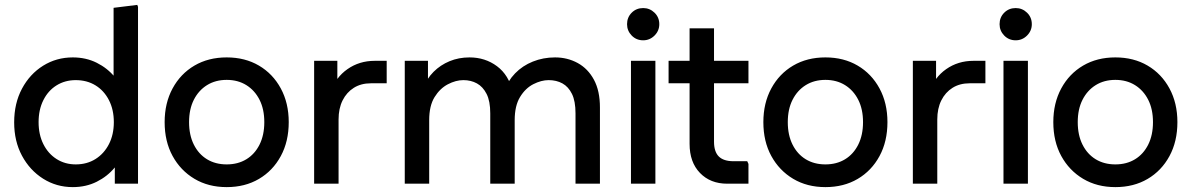

<svg xmlns="http://www.w3.org/2000/svg" viewBox="-20 -752 4878 786"><path d="M278 14Q211 14 156.5 -20.5Q102 -55 70 -114.5Q38 -174 38 -251Q38 -329 70 -389Q102 -449 156.5 -483Q211 -517 278 -517Q332 -517 376 -495Q420 -473 450 -436.5Q480 -400 493 -354V-148Q480 -103 450 -66.5Q420 -30 376 -8Q332 14 278 14ZM290 -79Q336 -79 371 -101Q406 -123 426 -162Q446 -201 446 -252Q446 -303 426 -342Q406 -381 371 -402.5Q336 -424 290 -424Q246 -424 211.5 -402.5Q177 -381 157.5 -342Q138 -303 138 -252Q138 -201 157.5 -162Q177 -123 211.5 -101Q246 -79 290 -79ZM450 0V-168L470 -252L445 -336V-720L542 -732L545 -724V0Z M908 14Q833 14 776 -20Q719 -54 686.5 -113.5Q654 -173 654 -252Q654 -330 686.5 -390Q719 -450 776 -483.5Q833 -517 908 -517Q983 -517 1040 -483.5Q1097 -450 1129.5 -390Q1162 -330 1162 -252Q1162 -173 1129.5 -113Q1097 -53 1040 -19.5Q983 14 908 14ZM908 -79Q954 -79 988.5 -100Q1023 -121 1042.5 -160Q1062 -199 1062 -252Q1062 -305 1042.5 -343.5Q1023 -382 988.5 -403.5Q954 -425 908 -425Q862 -425 827.5 -403.5Q793 -382 773.5 -343.5Q754 -305 754 -252Q754 -199 773.5 -160Q793 -121 827.5 -100Q862 -79 908 -79Z M1266 0V-503H1361V-368L1334 -377Q1354 -435 1402.5 -469Q1451 -503 1514 -503H1563V-411H1498Q1458 -411 1428.5 -392.5Q1399 -374 1382.5 -341Q1366 -308 1366 -263V0Z M1637 0V-503H1732V-372L1712 -391Q1727 -430 1755 -458Q1783 -486 1820.5 -501.5Q1858 -517 1902 -517Q1966 -517 2014.5 -481Q2063 -445 2079 -376L2043 -377Q2058 -420 2088.5 -451.5Q2119 -483 2161.5 -500Q2204 -517 2252 -517Q2303 -517 2345 -494Q2387 -471 2411.5 -425.5Q2436 -380 2436 -312V0H2336V-288Q2336 -338 2321.5 -367.5Q2307 -397 2282.5 -410.5Q2258 -424 2226 -424Q2196 -424 2163.5 -407.5Q2131 -391 2109 -355Q2087 -319 2087 -260V0H1987V-288Q1987 -338 1972 -367.5Q1957 -397 1932.5 -410.5Q1908 -424 1877 -424Q1846 -424 1813.5 -407Q1781 -390 1759 -354.5Q1737 -319 1737 -260V0Z M2563 0V-503H2663V0ZM2613 -587Q2585 -587 2566 -606.5Q2547 -626 2547 -653Q2547 -681 2566 -700Q2585 -719 2613 -719Q2640 -719 2659.5 -700Q2679 -681 2679 -653Q2679 -626 2659.5 -606.5Q2640 -587 2613 -587Z M2957 0Q2888 0 2845.5 -44Q2803 -88 2803 -163V-636H2903V-172Q2903 -131 2922.5 -111.5Q2942 -92 2983 -92H3039L3044 -81V0ZM2717 -411V-503H3044V-411Z M3359 14Q3284 14 3227 -20Q3170 -54 3137.5 -113.5Q3105 -173 3105 -252Q3105 -330 3137.5 -390Q3170 -450 3227 -483.5Q3284 -517 3359 -517Q3434 -517 3491 -483.5Q3548 -450 3580.5 -390Q3613 -330 3613 -252Q3613 -173 3580.5 -113Q3548 -53 3491 -19.5Q3434 14 3359 14ZM3359 -79Q3405 -79 3439.5 -100Q3474 -121 3493.5 -160Q3513 -199 3513 -252Q3513 -305 3493.5 -343.5Q3474 -382 3439.5 -403.5Q3405 -425 3359 -425Q3313 -425 3278.5 -403.5Q3244 -382 3224.5 -343.5Q3205 -305 3205 -252Q3205 -199 3224.5 -160Q3244 -121 3278.5 -100Q3313 -79 3359 -79Z M3717 0V-503H3812V-368L3785 -377Q3805 -435 3853.5 -469Q3902 -503 3965 -503H4014V-411H3949Q3909 -411 3879.5 -392.5Q3850 -374 3833.5 -341Q3817 -308 3817 -263V0Z M4088 0V-503H4188V0ZM4138 -587Q4110 -587 4091 -606.5Q4072 -626 4072 -653Q4072 -681 4091 -700Q4110 -719 4138 -719Q4165 -719 4184.5 -700Q4204 -681 4204 -653Q4204 -626 4184.5 -606.5Q4165 -587 4138 -587Z M4546 14Q4471 14 4414 -20Q4357 -54 4324.5 -113.5Q4292 -173 4292 -252Q4292 -330 4324.5 -390Q4357 -450 4414 -483.5Q4471 -517 4546 -517Q4621 -517 4678 -483.5Q4735 -450 4767.5 -390Q4800 -330 4800 -252Q4800 -173 4767.5 -113Q4735 -53 4678 -19.5Q4621 14 4546 14ZM4546 -79Q4592 -79 4626.5 -100Q4661 -121 4680.5 -160Q4700 -199 4700 -252Q4700 -305 4680.5 -343.5Q4661 -382 4626.5 -403.5Q4592 -425 4546 -425Q4500 -425 4465.5 -403.5Q4431 -382 4411.5 -343.5Q4392 -305 4392 -252Q4392 -199 4411.5 -160Q4431 -121 4465.5 -100Q4500 -79 4546 -79Z"/></svg>

Font: Fustat SemiBold
Style: Regular
Weight: 600
Designer: Mohamed Gaber, Khaled Hosny, Laura Garcia Mut
Foundry: Kief Type Foundry, Alif Type Foundry, Hard Type Foundry
Version: Version 1.007